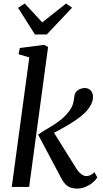

<svg xmlns="http://www.w3.org/2000/svg" viewBox="-20 -1065 586 1094"><path d="M47 0 147 -738 86 -756 93 -791.5 232 -809.5 254 -797 146 0ZM417 9.5Q397.5 9.5 381.5 3.5Q365.5 -2.5 353.2 -14.8Q341 -27 331.5 -45L197 -298Q227.5 -319 259 -337Q290.5 -355 320.5 -377.8Q350.5 -400.5 376 -434.5Q390.5 -454.5 396 -474Q401.5 -493.5 403 -511.5Q404.5 -530.5 414 -541.8Q423.5 -553 436.8 -558.2Q450 -563.5 462.5 -563.5Q483.5 -563.5 496.5 -549.8Q509.5 -536 509.5 -516Q510.5 -499.5 504.2 -482.2Q498 -465 486.5 -449Q468.5 -424 438.8 -400.8Q409 -377.5 376.2 -357.8Q343.5 -338 314.2 -322.5Q285 -307 267.5 -297.5L273.5 -331.5L414.5 -105.5Q427 -85 442.8 -73.2Q458.5 -61.5 470.5 -61.5Q480.5 -61.5 492 -65.8Q503.5 -70 518 -84L534.5 -54Q527 -41 510 -26.2Q493 -11.5 469.5 -1Q446 9.5 417 9.5ZM179 -868.5 83 -1020.5 121 -1045Q146 -1018 171 -991.2Q196 -964.5 220.5 -937.5Q254.5 -964.5 288.5 -991.2Q322.5 -1018 356.5 -1045L390.5 -1021L246.5 -868.5Z"/></svg>

Font: Merriweather Light 18pt
Style: Italic
Weight: 400
Italic angle: -7.8°
Version: Version 2.101